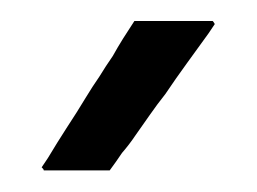

<svg xmlns="http://www.w3.org/2000/svg" viewBox="-20 -724 244 182"><path d="M111.3 -704.1Q113.3 -704.1 116.2 -704.1Q118.2 -704.1 120.1 -704.1Q125 -704.1 129.9 -704.1Q133.8 -704.1 138.7 -704.1Q143.6 -704.1 148.4 -704.1Q153.3 -704.1 157.2 -704.1Q164.1 -704.1 169.9 -704.1Q175.8 -704.1 181.6 -704.1Q182.6 -703.1 183.6 -701.2Q181.6 -698.2 177.7 -692.4Q167 -677.7 157.2 -664.1Q146.5 -649.4 136.7 -634.8Q128.9 -625 122.1 -615.2Q115.2 -605.5 108.4 -595.7Q102.5 -586.9 95.7 -579.1Q89.8 -570.3 84 -562.5Q83 -562.5 83 -562.5Q82 -562.5 81.1 -562.5Q75.2 -562.5 69.3 -562.5Q63.5 -562.5 58.6 -562.5Q54.7 -562.5 50.8 -562.5Q46.9 -562.5 43 -562.5Q38.1 -562.5 32.2 -562.5Q27.3 -562.5 21.5 -562.5Q21.5 -563.5 19.5 -565.4Q21.5 -568.4 25.4 -574.2Q34.2 -588.9 43 -602.5Q52.7 -617.2 61.5 -631.8Q67.4 -641.6 74.2 -651.4Q80.1 -661.1 86.9 -670.9Q91.8 -679.7 96.7 -687.5Q102.5 -696.3 107.4 -704.1Q108.4 -704.1 109.4 -704.1Q110.4 -704.1 111.3 -704.1Z"/></svg>

Font: LeFont
Style: Light
Weight: 300
Designer: Leryon MEDIA
Version: Version 1.0